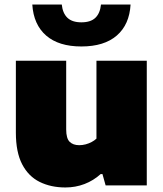

<svg xmlns="http://www.w3.org/2000/svg" viewBox="-20 -818 721 847"><path d="M268.5 9Q204.5 9 155 -15.5Q105.5 -40 77.8 -93.2Q50 -146.5 50 -233V-550H272V-247Q272 -207.5 287.2 -192.5Q302.5 -177.5 329.5 -177.5Q343.5 -177.5 357.8 -181.2Q372 -185 384.2 -191.5Q396.5 -198 405.5 -206.5V-550H627.5V0H446L432 -50H424Q392.5 -21.5 352.8 -6.2Q313 9 268.5 9ZM339 -613Q239 -613 183.5 -661.2Q128 -709.5 122.5 -798H252.5Q256.5 -759.5 277.5 -739.5Q298.5 -719.5 339 -719.5Q380 -719.5 400.8 -739.5Q421.5 -759.5 425.5 -798H556Q551 -709.5 495.2 -661.2Q439.5 -613 339 -613Z"/></svg>

Font: Encode Sans SemiExpanded Black
Style: Regular
Weight: 900
Width: 6
Designer: Multiple Designers
Foundry: Impallari Type
Version: Version 3.002